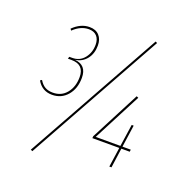

<svg xmlns="http://www.w3.org/2000/svg" viewBox="-141 -868 1031 1063"><g transform="rotate(20 375.0 -336.0)"><path d="M596.7 -738.3 606.9 -732.9 162.6 65.9 151.9 61ZM281.7 -409.2Q281.7 -345.7 247.1 -305.2Q212.4 -264.6 157.2 -264.6Q98.6 -264.6 68.4 -316.9L78.1 -323.2Q93.3 -298.3 112.1 -287.8Q130.9 -277.3 157.7 -277.3Q208.5 -277.3 238.5 -314.7Q268.6 -352.1 268.6 -409.2Q268.6 -482.9 192.9 -482.9H172.4L176.3 -495.1H193.4Q237.8 -495.1 264.2 -528.3Q290.5 -561.5 290.5 -607.4Q290.5 -639.6 273.7 -657.7Q256.8 -675.8 226.6 -675.8Q178.7 -675.8 136.2 -634.8L129.4 -644Q174.3 -688.5 226.6 -688.5Q263.2 -688.5 283.4 -666.5Q303.7 -644.5 303.7 -607.4Q303.7 -560.1 278.6 -528.1Q253.4 -496.1 211.4 -490.2Q281.7 -484.4 281.7 -409.2ZM671.9 -128.4 670.4 -115.7H621.1L605 0H592.3L608.9 -115.7H450.2L451.2 -127.4L601.6 -417.5L612.8 -412.6L465.3 -128.4H610.8L629.9 -258.8H641.6L623 -128.4Z"/></g></svg>

Font: Fira Sans Compressed Hair
Style: Italic
Weight: 100
Width: 3
Italic angle: -8°
Designer: Carrois Corporate & Edenspiekermann AG
Foundry: Carrois Corporate GbR & Edenspiekermann AG
Version: Version 4.203;PS 004.203;hotconv 1.0.88;makeotf.lib2.5.64775